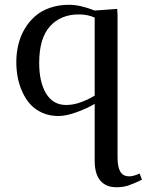

<svg xmlns="http://www.w3.org/2000/svg" viewBox="-20 -476 611 799"><path d="M47.9 -217.8Q47.9 -255.9 56.4 -290.8Q64.9 -325.7 82.8 -356Q100.6 -386.2 126 -408.4Q151.4 -430.7 187.5 -443.4Q223.6 -456.1 267.1 -456.1Q314 -456.1 374 -432.1L467.8 -439L469.2 -411.1V180.2Q469.2 218.3 480.5 238Q491.7 257.8 518.1 257.8Q535.2 257.8 561 246.1L570.8 272Q532.7 290 512 296.6Q491.2 303.2 463.9 303.2Q421.4 303.2 397.7 275.9Q374 248.5 374 191.9V-43.9Q345.7 -26.4 300.8 -9.8Q255.9 6.8 223.1 6.8Q186 6.8 156 -6.6Q126 -20 106.2 -42Q86.4 -64 73 -93.5Q59.6 -123 53.7 -154.1Q47.9 -185.1 47.9 -217.8ZM143.1 -213.9Q143.1 -133.8 172.1 -86.4Q201.2 -39.1 254.9 -39.1Q286.6 -39.1 319.1 -51.5Q351.6 -64 374 -78.1V-402.8Q345.2 -416 308.1 -416Q232.9 -416 188 -366.5Q143.1 -316.9 143.1 -213.9Z"/></svg>

Font: Dehuti
Style: Bold
Weight: 700
Version: Version 1.2